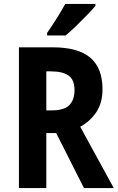

<svg xmlns="http://www.w3.org/2000/svg" viewBox="-20 -954 600 974"><path d="M246 -714Q376 -714 438 -661.5Q500 -609 500 -501Q500 -432 468.5 -385Q437 -338 387 -311L557 0H406L265 -279H215V0H76V-714ZM237 -592H215V-394H242Q306 -394 332 -421Q358 -448 358 -497Q358 -549 328 -570.5Q298 -592 237 -592ZM464 -924Q449 -906 422.5 -878.5Q396 -851 366.5 -822.5Q337 -794 313 -774H219V-787Q244 -823 268.5 -862Q293 -901 311 -934H464Z"/></svg>

Font: Noto Sans Malayalam Condensed
Style: Bold
Weight: 700
Width: 3
Designer: Jelle Bosma - Monotype Design Team
Foundry: Monotype Imaging Inc.
Version: Version 2.104; ttfautohint (v1.8.4.7-5d5b)